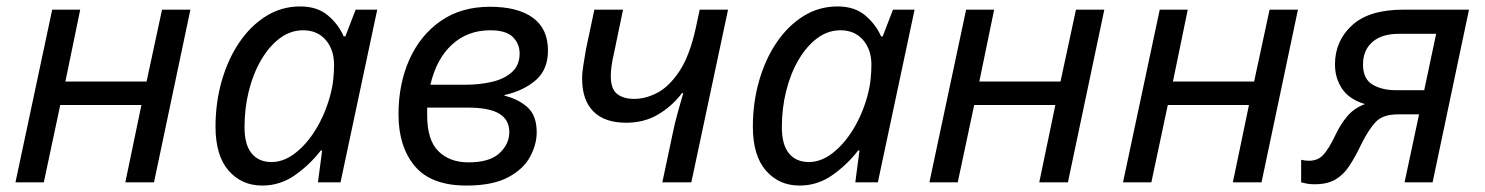

<svg xmlns="http://www.w3.org/2000/svg" viewBox="-20 -566 4611 596"><path d="M28 0 142 -536H229L183 -313H435L483 -536H571L458 0H369L419 -240H167L116 0Z M794 10Q730 10 689.5 -36.5Q649 -83 649 -173Q649 -248 668.5 -315.5Q688 -383 723 -434.5Q758 -486 806 -516Q854 -546 912 -546Q965 -546 998 -518Q1031 -490 1047 -453H1052L1084 -536H1151L1037 0H967L980 -99H976Q942 -55 896 -22.5Q850 10 794 10ZM823 -63Q860 -63 895.5 -90Q931 -117 959.5 -163Q988 -209 1004 -266Q1012 -295 1014.5 -319.5Q1017 -344 1017 -365Q1017 -412 991 -442Q965 -472 921 -472Q882 -472 849 -447.5Q816 -423 791 -380.5Q766 -338 752.5 -284Q739 -230 739 -171Q739 -117 761 -90Q783 -63 823 -63Z M1428 10Q1318 10 1267.5 -50.5Q1217 -111 1217 -211Q1217 -305 1250.5 -380.5Q1284 -456 1347.5 -500.5Q1411 -545 1501 -545Q1587 -545 1634 -511Q1681 -477 1681 -409Q1681 -350 1643 -317Q1605 -284 1546 -271V-269Q1590 -258 1618 -232.5Q1646 -207 1646 -155Q1646 -118 1625.5 -79.5Q1605 -41 1557 -15.5Q1509 10 1428 10ZM1316 -303H1425Q1469 -303 1507.5 -312Q1546 -321 1569.5 -342.5Q1593 -364 1593 -400Q1593 -430 1572 -451Q1551 -472 1502 -472Q1432 -472 1383.5 -428Q1335 -384 1316 -303ZM1434 -62Q1500 -62 1530.5 -90.5Q1561 -119 1561 -156Q1561 -194 1530 -213Q1499 -232 1432 -232H1306V-208Q1306 -131 1341 -96.5Q1376 -62 1434 -62Z M2036 0 2068 -151Q2075 -186 2084.5 -219Q2094 -252 2101 -277H2097Q2067 -237 2023.5 -211Q1980 -185 1924 -185Q1857 -185 1822 -220Q1787 -255 1787 -322Q1787 -341 1791 -365Q1795 -389 1799 -413L1825 -536H1914L1887 -406Q1881 -380 1878.5 -362.5Q1876 -345 1876 -330Q1876 -290 1895.5 -274.5Q1915 -259 1949 -259Q1984 -259 2020.5 -278Q2057 -297 2089 -345Q2121 -393 2140 -480L2152 -536H2240L2126 0Z M2462 10Q2398 10 2357.5 -36.5Q2317 -83 2317 -173Q2317 -248 2336.5 -315.5Q2356 -383 2391 -434.5Q2426 -486 2474 -516Q2522 -546 2580 -546Q2633 -546 2666 -518Q2699 -490 2715 -453H2720L2752 -536H2819L2705 0H2635L2648 -99H2644Q2610 -55 2564 -22.5Q2518 10 2462 10ZM2491 -63Q2528 -63 2563.5 -90Q2599 -117 2627.5 -163Q2656 -209 2672 -266Q2680 -295 2682.5 -319.5Q2685 -344 2685 -365Q2685 -412 2659 -442Q2633 -472 2589 -472Q2550 -472 2517 -447.5Q2484 -423 2459 -380.5Q2434 -338 2420.5 -284Q2407 -230 2407 -171Q2407 -117 2429 -90Q2451 -63 2491 -63Z M2865 0 2979 -536H3066L3020 -313H3272L3320 -536H3408L3295 0H3206L3256 -240H3004L2953 0Z M3466 0 3580 -536H3667L3621 -313H3873L3921 -536H4009L3896 0H3807L3857 -240H3605L3554 0Z M4060 6Q4047 6 4036.5 4Q4026 2 4019 0V-70Q4030 -67 4044 -67Q4070 -67 4087 -84.5Q4104 -102 4126 -148Q4141 -180 4162 -205Q4183 -230 4217 -243Q4169 -257 4146.5 -290Q4124 -323 4124 -366Q4124 -439 4177 -487.5Q4230 -536 4336 -536H4540L4427 0H4340L4385 -211H4320Q4273 -211 4251 -188Q4229 -165 4206 -119Q4187 -79 4168.5 -51Q4150 -23 4125 -8.5Q4100 6 4060 6ZM4313 -286H4401L4438 -461H4322Q4269 -461 4240 -435.5Q4211 -410 4211 -366Q4211 -321 4240.5 -303.5Q4270 -286 4313 -286Z"/></svg>

Font: Noto Sans IKEA
Style: Italic
Weight: 400
Italic angle: -12°
Designer: Monotype Design Team
Foundry: Monotype Imaging Inc.
Version: Version 2.001